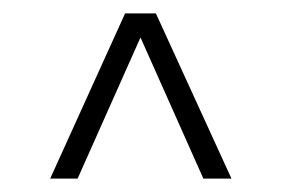

<svg xmlns="http://www.w3.org/2000/svg" viewBox="-20 -770 420 287"><path d="M55 -503 167 -750H213L326 -503H284L190 -714L96 -503Z"/></svg>

Font: Saira UltraCondensed ExtraLight
Style: Regular
Weight: 250
Width: 1
Designer: Hector Gatti with collaboration of the Omnibus-Type team
Foundry: Omnibus-Type
Version: Version 1.101